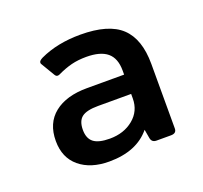

<svg xmlns="http://www.w3.org/2000/svg" viewBox="-70 -774 513 486"><g transform="rotate(-20 186.0 -531.5)"><path d="M39 -463Q39 -511 71 -536.5Q103 -562 159 -562H259V-573Q259 -606 240.5 -621.5Q222 -637 184 -637Q162 -637 144 -632.5Q126 -628 105 -618Q103 -617 100 -617Q96 -617 93 -622L71 -659Q70 -660 70 -663Q70 -668 80 -673Q127 -695 189 -695Q265 -695 299 -663Q333 -631 333 -564V-390Q333 -377 318 -377H279Q266 -377 264 -390L260 -413Q223 -368 149 -368Q99 -368 69 -393Q39 -418 39 -463ZM259 -498V-510H170Q139 -510 126 -500Q113 -490 113 -466Q113 -443 126.5 -432.5Q140 -422 170 -422Q208 -422 233.5 -443Q259 -464 259 -498Z"/></g></svg>

Font: Mitr
Style: Regular
Weight: 400
Designer: Thanarat Vachiruckul
Foundry: Cadson Demak
Version: Version 1.002